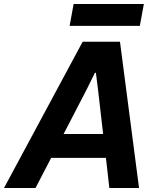

<svg xmlns="http://www.w3.org/2000/svg" viewBox="-59 -937 786 957"><path d="M372 -489 414 -574H419L430 -487L455 -269H258ZM118 0 196 -150H469L486 0H634L539 -729H353L-39 0ZM638 -808 658 -917H308L288 -808Z"/></svg>

Font: Mona Sans
Style: Bold Italic
Weight: 700
Italic angle: -11.7°
Designer: Deni Anggara
Foundry: GitHub
Version: Version 2.000;Glyphs 3.2.3 (3260)